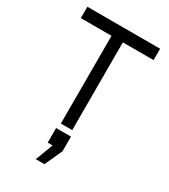

<svg xmlns="http://www.w3.org/2000/svg" viewBox="-240 -843 1080 1230"><g transform="rotate(30 300.0 -227.5)"><path d="M569 -733H31V-649H258V0H342V-649H569ZM233 278H297L356 148V40H246V148H282Z"/></g></svg>

Font: Kreadon Medium
Style: Regular
Weight: 500
Designer: kohakuno
Foundry: StudioGnu
Version: Version 1.000;Glyphs 3.1.2 (3151)